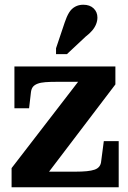

<svg xmlns="http://www.w3.org/2000/svg" viewBox="-20 -792 542 812"><path d="M170 -43 157 -66H299Q327 -66 347 -68Q367 -70 380 -74.5Q393 -79 400 -88Q407 -97 408 -111L419 -195H482V0H29V-81L328 -469L368 -446H221Q192 -446 172 -444.5Q152 -443 139 -438Q126 -433 119.5 -425Q113 -417 111 -403L103 -334H41V-511H468V-435ZM254 -698Q262 -722 272 -738.5Q282 -755 297.5 -763.5Q313 -772 332 -772Q360 -772 376 -756.5Q392 -741 392 -718Q392 -704 386.5 -690Q381 -676 370 -663Q359 -650 342 -637L263 -563H217V-588Z"/></svg>

Font: Roboto Serif 28pt SemiBold
Style: Regular
Weight: 600
Designer: Greg Gazdowicz
Foundry: Commercial Type
Version: Version 1.008